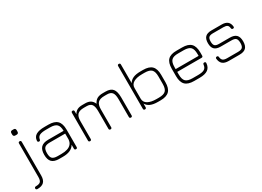

<svg xmlns="http://www.w3.org/2000/svg" viewBox="-45 -1506 3438 2522"><g transform="rotate(-30 1674.5 -245.0)"><path d="M100.5 -555Q70.5 -555 70.5 -586V-606.5Q70.5 -636.5 100.5 -636.5H121Q150.5 -636.5 150.5 -606.5V-586Q150.5 -555 121 -555ZM1 200Q-8 200 -15 194.8Q-22 189.5 -22 179Q-22 168.5 -15 163.2Q-8 158 1 158Q51.5 158 70.8 138.5Q90 119 90 69V-440Q90 -461 111 -461Q132 -461 132 -440V69Q132 136.5 100.2 168.2Q68.5 200 1 200Z M447 0Q371.5 0 336.8 -34.8Q302 -69.5 302 -145Q302 -221 337 -256Q372 -291 447 -291H680Q679.5 -361.5 649.5 -390.2Q619.5 -419 547 -419H489Q421 -419 390 -403.2Q359 -387.5 353 -350Q351.5 -340.5 346.8 -335.2Q342 -330 332 -330Q321.5 -330 316 -335.8Q310.5 -341.5 311 -352Q315 -409 359.2 -435Q403.5 -461 489 -461H547Q638.5 -461 680.2 -419.2Q722 -377.5 722 -286V-21Q722 0 701 0Q680 0 680 -21V-80Q634 0 503 0ZM447 -42H503Q555.5 -42 593.8 -54Q632 -66 654.2 -92Q676.5 -118 680 -160V-249H447Q389.5 -249 366.8 -226.2Q344 -203.5 344 -145Q344 -87.5 366.8 -64.8Q389.5 -42 447 -42Z M1414 -462Q1490 -462 1522.5 -422.2Q1555 -382.5 1555 -291V-20Q1555 1 1534 1Q1513 1 1513 -20V-291Q1513 -360 1490.2 -390Q1467.5 -420 1414 -420H1372Q1304 -420 1274.5 -390Q1245 -360 1245 -291V-20Q1245 1 1224 1Q1203 1 1203 -20V-291Q1203 -360 1180.2 -390Q1157.5 -420 1104 -420H1062Q994 -420 964.5 -390Q935 -360 935 -291V-20Q935 1 914 1Q893 1 893 -20V-440Q893 -461 914 -461Q935 -461 935 -440V-396Q955.5 -431.5 985.2 -446.8Q1015 -462 1062 -462H1104Q1153 -462 1183.8 -443.5Q1214.5 -425 1233 -382.5Q1253 -425 1286 -443.5Q1319 -462 1372 -462Z M1747 0Q1726 0 1726 -21V-669Q1726 -690 1747 -690Q1768 -690 1768 -669V-386Q1789 -423.5 1831.8 -442.8Q1874.5 -462 1945 -462H1983Q2074.5 -462 2116.2 -420.2Q2158 -378.5 2158 -287V-175Q2158 -83.5 2116.2 -41.8Q2074.5 0 1983 0H1945Q1874.5 0 1831.8 -19.2Q1789 -38.5 1768 -76V-21Q1768 0 1747 0ZM1945 -42H1983Q2056.5 -42 2086.2 -71.8Q2116 -101.5 2116 -175V-287Q2116 -360.5 2086.2 -390.2Q2056.5 -420 1983 -420H1945Q1863.5 -420 1815.8 -393Q1768 -366 1768 -311V-148Q1769 -95 1816.8 -68.5Q1864.5 -42 1945 -42Z M2360 -215V-174Q2360 -101.5 2389.8 -71.8Q2419.5 -42 2493 -42H2575Q2642.5 -42 2672.5 -60.5Q2702.5 -79 2707 -124Q2708 -134.5 2713.2 -139.8Q2718.5 -145 2729 -145Q2739 -145 2744.5 -139.2Q2750 -133.5 2749 -123Q2744 -59.5 2701.5 -29.8Q2659 0 2575 0H2493Q2401.5 0 2359.8 -41.8Q2318 -83.5 2318 -174V-286Q2318 -378.5 2359.8 -420.2Q2401.5 -462 2493 -461H2575Q2666.5 -461 2708.2 -419.2Q2750 -377.5 2750 -286V-236Q2750 -215 2729 -215ZM2493 -419Q2419.5 -420 2389.8 -390.2Q2360 -360.5 2360 -286V-257H2708V-286Q2708 -359.5 2678.2 -389.2Q2648.5 -419 2575 -419Z M3018 -1Q2957.5 -1 2926.5 -27.2Q2895.5 -53.5 2890 -108Q2889.5 -118.5 2895 -124.2Q2900.5 -130 2911 -130Q2921 -130 2926.2 -124.8Q2931.5 -119.5 2932 -109Q2936 -72.5 2955.8 -57.8Q2975.5 -43 3018 -43H3182Q3231.5 -43 3250.2 -62.2Q3269 -81.5 3269 -130Q3269 -179 3250.2 -198Q3231.5 -217 3182 -217H3020Q2957 -217 2927 -246.5Q2897 -276 2897 -339Q2897 -403 2927 -432.5Q2957 -462 3020 -462H3177Q3289 -462 3298 -362Q3299.5 -351.5 3294 -345.8Q3288.5 -340 3278 -340Q3267.5 -340 3262.5 -345.2Q3257.5 -350.5 3256 -361Q3253 -394 3235 -407Q3217 -420 3177 -420H3020Q2974.5 -420 2956.8 -402.5Q2939 -385 2939 -339Q2939 -294 2956.8 -276.5Q2974.5 -259 3020 -259H3182Q3249 -259 3280 -228Q3311 -197 3311 -130Q3311 -63.5 3280 -32.2Q3249 -1 3182 -1Z"/></g></svg>

Font: Jura Light Light
Style: Regular
Weight: 300
Version: Version 5.106